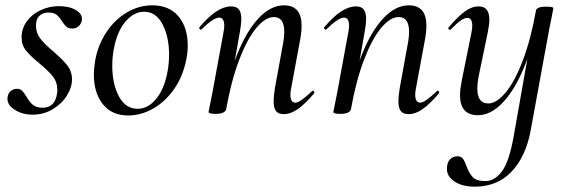

<svg xmlns="http://www.w3.org/2000/svg" viewBox="-20 -419 2123 720"><path d="M8 -48Q8 -66 18.5 -76Q29 -86 44 -86Q55 -86 62 -79.5Q69 -73 79 -57Q90 -37 103 -26Q116 -15 139 -15Q187 -15 194 -69Q195 -74 195 -82Q195 -111 178 -132.5Q161 -154 127 -182Q94 -209 77.5 -229.5Q61 -250 61 -279Q61 -312 80.5 -339Q100 -366 132.5 -381Q165 -396 201 -396Q240 -396 265 -381Q290 -366 287 -343Q284 -328 274 -320Q264 -312 252 -312Q237 -312 229 -319Q221 -326 212 -340Q202 -356 191.5 -364Q181 -372 162 -372Q143 -372 130.5 -362Q118 -352 116 -335Q115 -331 115 -322Q115 -295 131.5 -274Q148 -253 180 -226Q215 -196 232.5 -173.5Q250 -151 250 -121Q250 -91 230.5 -60Q211 -29 177 -9Q143 11 103 11Q65 11 36.5 -6.5Q8 -24 8 -48Z M332 -139Q332 -161 337 -193Q348 -252 379.5 -299Q411 -346 456 -372.5Q501 -399 551 -399Q615 -399 649.5 -357.5Q684 -316 684 -248Q684 -222 678 -193Q665 -130 631.5 -83Q598 -36 553 -11Q508 14 461 14Q399 14 365.5 -28.5Q332 -71 332 -139ZM608 -149Q614 -181 614 -214Q614 -281 589.5 -328Q565 -375 520 -375Q482 -375 450.5 -338Q419 -301 407 -236Q401 -205 401 -172Q401 -104 426 -57.5Q451 -11 496 -11Q535 -11 565.5 -48Q596 -85 608 -149Z M1006 -40Q1006 -57 1011 -89L1040 -248Q1046 -278 1046 -300Q1046 -355 1007 -355Q975 -355 941 -314Q907 -273 877 -194.5Q847 -116 828 -9L814 -10Q834 -126 869 -214Q904 -302 949.5 -350.5Q995 -399 1045 -399Q1078 -399 1094.5 -380Q1111 -361 1111 -322Q1111 -299 1105 -267L1072 -89Q1069 -74 1069 -64Q1069 -34 1088 -34Q1105 -34 1150 -77Q1152 -79 1153 -79Q1156 -79 1158 -75.5Q1160 -72 1158 -69Q1124 -29 1097 -10Q1070 9 1044 9Q1024 9 1015 -2.5Q1006 -14 1006 -40ZM762 1 766 -19Q775 -62 777 -74L818 -297Q821 -312 821 -322Q821 -353 802 -353Q791 -353 774 -341.5Q757 -330 736 -309Q735 -308 733 -308Q730 -308 728 -311.5Q726 -315 728 -317Q762 -357 791 -376Q820 -395 847 -395Q867 -395 876 -383.5Q885 -372 885 -347Q885 -332 880 -302L828 -9Q826 -1 816 3.5Q806 8 789 8Q762 8 762 1Z M1474 -40Q1474 -57 1479 -89L1508 -248Q1514 -278 1514 -300Q1514 -355 1475 -355Q1443 -355 1409 -314Q1375 -273 1345 -194.5Q1315 -116 1296 -9L1282 -10Q1302 -126 1337 -214Q1372 -302 1417.5 -350.5Q1463 -399 1513 -399Q1546 -399 1562.5 -380Q1579 -361 1579 -322Q1579 -299 1573 -267L1540 -89Q1537 -74 1537 -64Q1537 -34 1556 -34Q1573 -34 1618 -77Q1620 -79 1621 -79Q1624 -79 1626 -75.5Q1628 -72 1626 -69Q1592 -29 1565 -10Q1538 9 1512 9Q1492 9 1483 -2.5Q1474 -14 1474 -40ZM1230 1 1234 -19Q1243 -62 1245 -74L1286 -297Q1289 -312 1289 -322Q1289 -353 1270 -353Q1259 -353 1242 -341.5Q1225 -330 1204 -309Q1203 -308 1201 -308Q1198 -308 1196 -311.5Q1194 -315 1196 -317Q1230 -357 1259 -376Q1288 -395 1315 -395Q1335 -395 1344 -383.5Q1353 -372 1353 -347Q1353 -332 1348 -302L1296 -9Q1294 -1 1284 3.5Q1274 8 1257 8Q1230 8 1230 1Z M1656 215Q1656 190 1667.5 178.5Q1679 167 1695 167Q1709 167 1715.5 175.5Q1722 184 1729 203Q1739 231 1753 245.5Q1767 260 1800 260Q1835 260 1862 224Q1889 188 1906 94L1975 -297L1990 -380Q1991 -386 2000 -390Q2009 -394 2025 -394Q2043 -394 2049 -392.5Q2055 -391 2055 -388Q2054 -383 2052 -372Q2050 -361 2047 -346L2040 -312L1970 70Q1952 168 1898.5 224.5Q1845 281 1760 281Q1714 281 1685 262Q1656 243 1656 215ZM1705 -63Q1705 -82 1712 -119L1748 -297Q1751 -312 1751 -322Q1751 -352 1732 -352Q1712 -352 1671 -309Q1669 -307 1667 -307Q1664 -307 1662 -310.5Q1660 -314 1663 -317Q1697 -357 1723 -376Q1749 -395 1775 -395Q1815 -395 1815 -346Q1815 -326 1809 -297L1776 -138Q1770 -108 1770 -87Q1770 -31 1811 -31Q1842 -31 1876.5 -72.5Q1911 -114 1941 -193.5Q1971 -273 1990 -380L2003 -376Q1983 -260 1947.5 -172Q1912 -84 1866.5 -35.5Q1821 13 1772 13Q1705 13 1705 -63Z"/></svg>

Font: Cormorant Infant Medium
Style: Italic
Weight: 500
Italic angle: -10°
Designer: Christian Thalmann (Catharsis Fonts)
Foundry: Catharsis Fonts
Version: Version 4.000